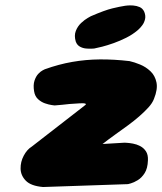

<svg xmlns="http://www.w3.org/2000/svg" viewBox="-20 -712 618 732"><path d="M144 1Q98 -3 78.5 -23Q59 -43 58.5 -69Q58 -95 70.5 -118.5Q83 -142 101 -153L293 -302Q296 -305 300.5 -308Q305 -311 307 -313.5Q309 -316 304 -317.5Q299 -319 283 -318Q260 -317 245 -315.5Q230 -314 217 -312.5Q204 -311 188 -310Q188 -310 177 -311.5Q166 -313 151.5 -318Q137 -323 125 -334Q113 -345 110 -364Q106 -388 111.5 -404.5Q117 -421 126 -430.5Q135 -440 143 -444Q151 -448 151 -448Q204 -467 255.5 -476Q307 -485 360.5 -485.5Q414 -486 474 -479Q492 -475 514 -466Q536 -457 553.5 -440.5Q571 -424 576.5 -398Q582 -372 567 -335Q561 -319 546 -302.5Q531 -286 511 -268.5Q491 -251 467 -233.5Q443 -216 418.5 -198.5Q394 -181 371 -163L455 -168Q455 -168 464 -167.5Q473 -167 487 -164.5Q501 -162 514.5 -155Q528 -148 536.5 -135Q545 -122 544 -101Q543 -70 531.5 -52Q520 -34 505 -25Q490 -16 479 -13Q468 -10 468 -10ZM339 -527Q339 -527 330 -526.5Q321 -526 308.5 -527Q296 -528 285 -534Q274 -540 269 -553Q262 -576 269 -594Q276 -612 289.5 -624.5Q303 -637 314.5 -643.5Q326 -650 326 -650Q379 -673 408 -680Q437 -687 457 -690Q457 -690 466 -691Q475 -692 488 -691Q501 -690 512.5 -685Q524 -680 530 -667Q536 -652 533 -639Q530 -626 523 -616.5Q516 -607 510 -601.5Q504 -596 504 -596Q485 -580 461 -568Q437 -556 413 -547.5Q389 -539 369.5 -534Q350 -529 339 -527Z"/></svg>

Font: Sour Gummy Black
Style: Italic
Weight: 900
Italic angle: -11.3°
Designer: Stefie Justprince
Foundry: Eifetstype
Version: Version 1.000